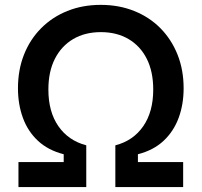

<svg xmlns="http://www.w3.org/2000/svg" viewBox="-20 -757 816 777"><path d="M54.7 0V-101.1H237.8V-132.8Q174.8 -148.9 133.8 -187Q92.8 -225.1 72.8 -279.8Q52.7 -334.5 52.7 -399.9Q52.7 -474.1 77.1 -535.9Q101.6 -597.7 146.5 -642.8Q191.4 -688 252.7 -712.6Q314 -737.3 387.7 -737.3Q461.4 -737.3 522.9 -712.6Q584.5 -688 629.2 -642.8Q673.8 -597.7 698.5 -535.9Q723.1 -474.1 723.1 -399.9Q723.1 -334.5 702.9 -279.8Q682.6 -225.1 641.8 -187Q601.1 -148.9 538.1 -132.8V-101.1H721.2V0H446.8V-168.9Q519 -187.5 559.6 -246.1Q600.1 -304.7 600.1 -394.5Q600.1 -467.3 574 -519Q547.9 -570.8 500.2 -598.9Q452.6 -627 388.2 -627Q323.7 -627 276.1 -598.9Q228.5 -570.8 202.1 -519Q175.8 -467.3 175.8 -394.5Q175.8 -304.7 216.3 -246.3Q256.8 -188 329.1 -168.9V0Z"/></svg>

Font: Inter Cardless
Style: Medium
Weight: 500
Designer: Rasmus Andersson
Foundry: rsms
Version: Version 4.001;git-9221beed3